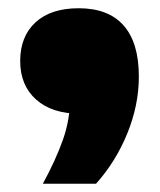

<svg xmlns="http://www.w3.org/2000/svg" viewBox="-20 -266 388 466"><path d="M84 180Q115.5 122 132.8 73Q150 24 150 -26L202 10H174Q106 10 67.5 -24.5Q29 -59 29 -118Q29 -177.5 66.2 -211.8Q103.5 -246 171 -246Q243 -246 280 -204.2Q317 -162.5 317 -80Q317 -11 289 57.8Q261 126.5 213 180Z"/></svg>

Font: Encode Sans SC Expanded Black
Style: Regular
Weight: 900
Width: 7
Designer: Multiple Designers
Foundry: Impallari Type
Version: Version 3.002